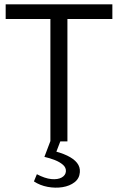

<svg xmlns="http://www.w3.org/2000/svg" viewBox="-20 -648 540 880"><path d="M6 -561V-628H495V-561H271.5L289 -579V0H211V-579L228.5 -561ZM135.5 183.5 149 150.5Q186 170 215.5 172.8Q245 175.5 262.8 165.5Q280.5 155.5 282 138Q283.5 120.5 268.8 107.5Q254 94.5 231 85.5Q208 76.5 183.5 71L219 -22.5L263.5 -18.5L230 69L212 40.5Q257 50.5 287.5 65Q318 79.5 333 98.5Q348 117.5 346 141.5Q344 170 321.8 187.2Q299.5 204.5 266.5 209.8Q233.5 215 198.5 208.5Q163.5 202 135.5 183.5Z"/></svg>

Font: Karla
Style: Regular
Weight: 400
Designer: Jonathan Pinhorn
Version: Version 2.004;gftools[0.9.33]